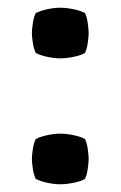

<svg xmlns="http://www.w3.org/2000/svg" viewBox="-20 -468 312 497"><path d="M62.5 -56.5Q62.5 -65.5 65 -82Q67.5 -98.5 72.5 -108Q83.5 -114 101.8 -118Q120 -122 136 -122Q152 -122 171 -118Q190 -114 200 -108Q205 -98.5 207.2 -82Q209.5 -65.5 209.5 -56.5Q209.5 -47.5 207.2 -31.2Q205 -15 200 -5Q190.5 1 171.2 5Q152 9 136 9Q120 9 101.8 5Q83.5 1 72.5 -5Q67.5 -15 65 -31.2Q62.5 -47.5 62.5 -56.5ZM62.5 -382.5Q62.5 -391.5 65 -408Q67.5 -424.5 72.5 -434Q83.5 -440 101.8 -444Q120 -448 136 -448Q152 -448 171 -444Q190 -440 200 -434Q205 -424.5 207.2 -408Q209.5 -391.5 209.5 -382.5Q209.5 -373.5 207.2 -357.2Q205 -341 200 -331Q190.5 -325 171.2 -321Q152 -317 136 -317Q120 -317 101.8 -321Q83.5 -325 72.5 -331Q67.5 -341 65 -357.2Q62.5 -373.5 62.5 -382.5Z"/></svg>

Font: Signika Negative Light Medium
Style: Regular
Weight: 500
Version: Version 2.001